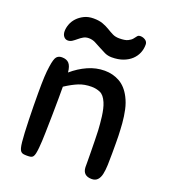

<svg xmlns="http://www.w3.org/2000/svg" viewBox="-136 -842 829 941"><g transform="rotate(20 278.5 -372.0)"><path d="M296 -426Q259 -426 229.5 -414Q200 -402 163 -378Q163 -357 163 -316.5Q163 -276 162 -228.5Q161 -181 160 -135Q159 -89 156 -58Q154 -38 151.5 -26.5Q149 -15 144.5 -9Q140 -3 132.5 -1.5Q125 0 113 0Q101 0 93.5 -1.5Q86 -3 81 -8.5Q76 -14 73 -25Q70 -36 68 -55Q66 -73 64.5 -103Q63 -133 62 -168.5Q61 -204 60.5 -240.5Q60 -277 60 -308Q60 -359 61.5 -391Q63 -423 67 -448Q73 -490 83 -501Q93 -512 110 -512Q135 -512 147.5 -498Q160 -484 163 -452Q200 -484 242.5 -503Q285 -522 330 -522Q373 -522 408.5 -502Q444 -482 467 -437Q481 -410 488 -377.5Q495 -345 498 -309Q499 -293 500 -277.5Q501 -262 501.5 -244.5Q502 -227 502 -205Q502 -183 502 -153Q502 -121 501 -93Q500 -65 495.5 -44.5Q491 -24 480 -12.5Q469 -1 450 -1Q404 -1 402 -45Q402 -48 402 -70.5Q402 -93 401.5 -123Q401 -153 400.5 -184Q400 -215 399 -235Q398 -251 396.5 -269.5Q395 -288 392.5 -307Q390 -326 386 -343.5Q382 -361 376 -375Q362 -408 341 -417Q320 -426 296 -426ZM202 -645Q186 -645 174 -638Q162 -631 151.5 -622Q141 -613 130.5 -606Q120 -599 108 -599Q95 -599 86.5 -609.5Q78 -620 78 -637Q78 -654 85 -673Q92 -692 106.5 -707.5Q121 -723 142 -733.5Q163 -744 191 -744Q220 -744 240 -736.5Q260 -729 275.5 -719.5Q291 -710 306 -702.5Q321 -695 341 -695Q371 -695 385.5 -702Q400 -709 407.5 -718Q415 -727 420 -734Q425 -741 436 -741Q450 -741 462 -733Q474 -725 474 -710Q474 -687 465.5 -666.5Q457 -646 440 -630Q423 -614 397.5 -604.5Q372 -595 339 -595Q318 -595 301 -603Q284 -611 268 -620Q252 -629 236 -637Q220 -645 202 -645Z"/></g></svg>

Font: Sniglet
Style: Regular
Weight: 400
Designer: Haley Fiege
Foundry: Haley Fiege, Pablo Impallari, Brenda Gallo
Version: Version 2.000; ttfautohint (v0.95) -l 8 -r 50 -G 200 -x 14 -